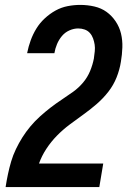

<svg xmlns="http://www.w3.org/2000/svg" viewBox="-20 -763 540 783"><path d="M3 0V-1Q7 -27 12.5 -53Q18 -79 25.5 -104.5Q33 -130 45 -155Q57 -180 71.5 -203Q86 -226 104 -247.5Q122 -269 143 -288Q164 -307 186 -324Q208 -341 231.5 -356.5Q255 -372 278 -388.5Q301 -405 319 -426.5Q337 -448 347.5 -473.5Q358 -499 363 -525V-526Q365 -540 366.5 -554Q368 -568 366 -581Q364 -594 359.5 -606.5Q355 -619 346.5 -628.5Q338 -638 325.5 -642.5Q313 -647 299 -647Q281 -647 263 -639Q245 -631 232.5 -616Q220 -601 212.5 -583Q205 -565 202 -547V-546H91V-548Q96 -573 105 -598Q114 -623 128 -646Q142 -669 162.5 -688Q183 -707 206.5 -720Q230 -733 256 -738Q282 -743 307 -743Q337 -743 365 -736.5Q393 -730 414.5 -714.5Q436 -699 451.5 -676Q467 -653 473.5 -626Q480 -599 479 -569.5Q478 -540 473 -511Q468 -479 455.5 -447.5Q443 -416 422 -389Q401 -362 374.5 -339Q348 -316 320 -296Q292 -276 264 -255Q236 -234 212 -209.5Q188 -185 169 -156Q150 -127 139 -96H401L385 0Z"/></svg>

Font: Iosevka Term Curly Oblique
Style: Bold
Weight: 700
Italic angle: -9°
Designer: Belleve Invis
Foundry: Belleve Invis
Version: Version 32.3.0